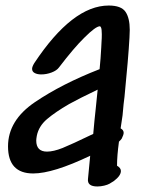

<svg xmlns="http://www.w3.org/2000/svg" viewBox="-20 -677 511 694"><path d="M111 -169Q111 -129 150 -129Q173 -129 206 -142Q236 -154 317 -193Q319 -218 321.5 -241.5Q324 -265 326 -284L333 -353Q264 -320 230 -301Q180 -272 150 -246.5Q120 -221 113 -186Q111 -174 111 -169ZM449 -569 448 -541Q444 -468 430 -327Q427 -307 423 -260Q419 -231 416 -213Q427 -207 427 -197Q427 -190 420 -176L416 -171L410 -165Q403 -114 403 -78Q417 -70 417 -59Q417 -42 392 -23Q385 -18 376 -13Q369 -9 356.5 -6Q344 -3 332 -3Q295 -3 298 -30L306 -114Q172 -50 100 -50Q9 -50 9 -148Q9 -242 106.5 -308Q204 -374 340 -427Q344 -466 346 -506Q346 -514 347 -526Q348 -538 348 -553Q348 -572 345 -578L342 -582H341Q326 -582 285 -541Q248 -505 193 -433Q185 -422 166.5 -415Q148 -408 129 -408Q115 -408 105.5 -413Q96 -418 96 -428Q96 -436 104 -449Q242 -657 373 -657Q418 -657 433.5 -634.5Q449 -612 449 -569Z"/></svg>

Font: Sedgwick Ave
Style: Regular
Weight: 400
Designer: Kevin Burke, Pedro Vergani
Foundry: Google, Inc.
Version: Version 1.000